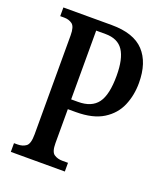

<svg xmlns="http://www.w3.org/2000/svg" viewBox="-133 -803 762 892"><g transform="rotate(20 248.0 -357.0)"><path d="M26 0V-43H43Q69 -43 85.5 -55.5Q102 -68 102 -114V-604Q102 -647 85.5 -659Q69 -671 46 -671H26V-714H265Q374 -714 425 -659.5Q476 -605 476 -504Q476 -443 454 -391.5Q432 -340 381.5 -308.5Q331 -277 247 -277H207V-109Q207 -66 224 -54.5Q241 -43 265 -43H293V0ZM240 -325Q307 -325 337 -365.5Q367 -406 367 -500Q367 -584 340 -624.5Q313 -665 252 -665H206V-325Z"/></g></svg>

Font: Noto Serif ExtraCondensed Medium
Style: Regular
Weight: 500
Width: 2
Designer: Monotype Design Team
Foundry: Monotype Imaging Inc.
Version: Version 2.015